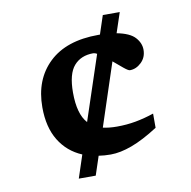

<svg xmlns="http://www.w3.org/2000/svg" viewBox="-79 -786 861 865"><g transform="rotate(-10 351.5 -353.5)"><path d="M212.5 0 247 -104.5Q180.5 -132.5 143.5 -193Q106.5 -253.5 106.5 -344.5Q106.5 -471.5 185.5 -547Q264.5 -622.5 411.5 -622.5Q415.5 -622.5 419 -622.5L447 -707H524.5L494 -615.5Q553.5 -604 577 -578Q600.5 -552 600.5 -521.5Q600.5 -486.5 576.8 -463.8Q553 -441 524.5 -441Q517 -441 497 -457.5Q477 -474 453.5 -494L359 -207.5Q386.5 -201 423 -201Q467.5 -201 508.8 -208.5Q550 -216 593 -230.5V-165.5Q524.5 -121.5 471 -101.8Q417.5 -82 373.5 -82Q344.5 -82 318.5 -86L290 0ZM254 -386Q254 -287.5 293.5 -244.5L391.5 -539.5Q381.5 -545 375 -545Q318 -545 286 -508.2Q254 -471.5 254 -386Z"/></g></svg>

Font: Newsreader Caption SemiBold
Style: Regular
Weight: 600
Designer: Hugues Gentile
Foundry: Production Type
Version: Version 1.001